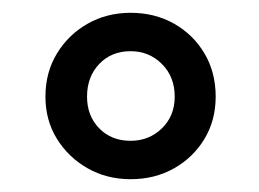

<svg xmlns="http://www.w3.org/2000/svg" viewBox="-20 -728 404 300"><path d="M184 -448Q147 -448 117 -465Q87 -482 69 -511Q51 -540 51 -577Q51 -615 69 -644.5Q87 -674 117 -691Q147 -708 184 -708Q222 -708 252 -691Q282 -674 299.5 -644.5Q317 -615 317 -577Q317 -540 299.5 -511Q282 -482 252 -465Q222 -448 184 -448ZM184 -508Q213 -508 233 -527.5Q253 -547 253 -577Q253 -608 233 -628Q213 -648 184 -648Q154 -648 135 -628Q116 -608 116 -577Q116 -547 135 -527.5Q154 -508 184 -508Z"/></svg>

Font: Murecho Thin SemiBold
Style: Regular
Weight: 600
Version: Version 1.010